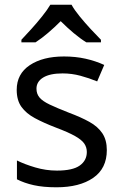

<svg xmlns="http://www.w3.org/2000/svg" viewBox="-20 -786 519 816"><path d="M434 -148Q434 -70 376 -30Q318 10 220 10Q164 10 123.5 1Q83 -8 52 -24V-104Q84 -88 129.5 -74.5Q175 -61 222 -61Q289 -61 319 -82.5Q349 -104 349 -140Q349 -160 338 -176Q327 -192 298.5 -208Q270 -224 217 -244Q165 -264 128 -284Q91 -304 71 -332Q51 -360 51 -404Q51 -472 106.5 -509Q162 -546 252 -546Q301 -546 343.5 -536.5Q386 -527 423 -510L393 -440Q359 -454 322 -464Q285 -474 246 -474Q192 -474 163.5 -456.5Q135 -439 135 -409Q135 -387 148 -371.5Q161 -356 191.5 -341.5Q222 -327 273 -307Q324 -288 360 -268Q396 -248 415 -219.5Q434 -191 434 -148ZM284 -766Q296 -744 318.5 -716.5Q341 -689 365.5 -662.5Q390 -636 409 -617V-606H347Q321 -622 293 -645.5Q265 -669 238 -696Q211 -669 184 -646Q157 -623 131 -606H71V-617Q90 -637 113.5 -663Q137 -689 159 -716.5Q181 -744 194 -766Z"/></svg>

Font: Go Noto Current
Style: Regular
Weight: 400
Designer: Monotype Design Team
Foundry: Monotype Imaging Inc.
Version: Version 2.007; ttfautohint (v1.8) -l 8 -r 50 -G 200 -x 14 -D